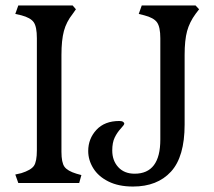

<svg xmlns="http://www.w3.org/2000/svg" viewBox="-20 -670 784 703"><path d="M36 -31 58 -36Q93 -47 104 -62.5Q115 -78 115 -120V-530Q115 -572 103.5 -588.5Q92 -605 58 -614L36 -619L47 -650H246L258 -636L246 -619Q223 -590 214 -556.5Q205 -523 205 -469V-114Q205 -75 216 -59.5Q227 -44 260 -34L278 -29L270 0H47ZM303 -117Q303 -162 333 -194.5Q363 -227 417 -227Q426 -227 430.5 -224Q435 -221 435 -217Q435 -213 422 -199Q409 -185 400 -166.5Q391 -148 391 -119Q391 -82 413 -58Q435 -34 473 -34Q567 -34 567 -159V-530Q567 -571 555 -588Q543 -605 508 -614L488 -619L499 -650H696L709 -636L696 -619Q674 -589 665 -556Q656 -523 656 -469V-214Q656 -96 606 -41.5Q556 13 467 13Q414 13 377 -5.5Q340 -24 321.5 -54Q303 -84 303 -117Z"/></svg>

Font: Kurale
Style: Regular
Weight: 400
Designer: Eduardo Rodriguez Tunni
Foundry: Eduardo Rodriguez Tunni
Version: Version 2.000